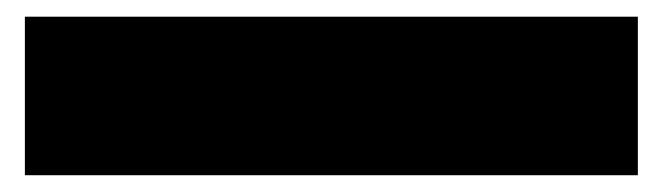

<svg xmlns="http://www.w3.org/2000/svg" viewBox="-20 -20 794 230"><path d="M9.8 189.9V0H744.1V189.9Z"/></svg>

Font: Nastup Basic
Style: Regular
Weight: 400
Designer: Maksym Kobuzan
Foundry: Zakznak
Version: Version 1.020;FEAKit 1.0